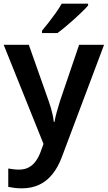

<svg xmlns="http://www.w3.org/2000/svg" viewBox="-20 -786 587 1046"><path d="M0 -542H137L245 -236Q252 -216 257.5 -197.5Q263 -179 267 -160Q271 -141 273 -122H277Q281 -147 289.5 -177Q298 -207 307 -236L411 -542H547L316 72Q296 125 265.5 163Q235 201 193.5 220.5Q152 240 100 240Q76 240 57.5 237.5Q39 235 25 232V132Q36 134 51.5 136Q67 138 84 138Q115 138 137.5 125.5Q160 113 175.5 91Q191 69 201 42L217 -2ZM460 -756Q448 -742 427.5 -722Q407 -702 382.5 -680Q358 -658 334.5 -638.5Q311 -619 293 -606H209V-619Q225 -638 245 -663.5Q265 -689 284.5 -716.5Q304 -744 316 -766H460Z"/></svg>

Font: Noto Sans Hebrew SemiBold
Style: Regular
Weight: 600
Designer: Monotype Design Team
Foundry: Monotype Imaging Inc.
Version: Version 2.003